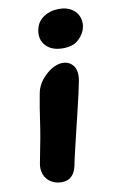

<svg xmlns="http://www.w3.org/2000/svg" viewBox="-87 -800 510 856"><g transform="rotate(-10 168.0 -371.5)"><path d="M122 10Q94 10 73 -3.5Q52 -17 43.5 -40Q35 -63 40 -89Q53 -154 61 -198.5Q69 -243 73.5 -276Q78 -309 83 -338.5Q88 -368 94 -400Q100 -430 120 -455.5Q140 -481 166 -497Q192 -513 216 -513Q248 -513 265.5 -489.5Q283 -466 275 -421Q271 -401 263 -364.5Q255 -328 244 -283.5Q233 -239 222.5 -194.5Q212 -150 203 -112.5Q194 -75 190 -53Q184 -23 167 -6.5Q150 10 122 10ZM231 -577Q180 -577 154 -605.5Q128 -634 136 -676Q143 -713 173 -733Q203 -753 243 -753Q278 -753 300.5 -738Q323 -723 331 -701Q339 -679 335 -657Q330 -628 304.5 -602.5Q279 -577 231 -577Z"/></g></svg>

Font: Shantell Sans
Style: Bold Italic
Weight: 700
Italic angle: -11°
Designer: Stephen Nixon, Anya Danilova, Shantell Martin
Foundry: Arrow Type
Version: Version 1.011;[c5ecc13dd]